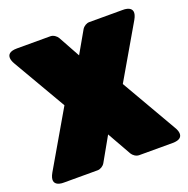

<svg xmlns="http://www.w3.org/2000/svg" viewBox="-144 -672 798 816"><g transform="rotate(-20 255.5 -264.0)"><path d="M255 -448 201 -546C195 -556 182 -566 168 -566H17C-53 -566 -15 -509 -15 -509L124 -270L-22 -19C-57 42 10 38 10 38H162C174 38 188 30 195 18L256 -90L317 18C323 28 336 38 350 38H501C571 38 533 -19 533 -19L388 -270L527 -509C562 -570 495 -566 495 -566H344C332 -566 318 -558 311 -546Z"/></g></svg>

Font: Asimov Print
Style: E
Weight: 500
Designer: Google
Version: Version 2.000980; 2014